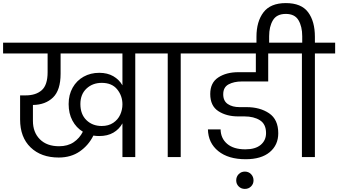

<svg xmlns="http://www.w3.org/2000/svg" viewBox="-47 -1016 2188 1242"><path d="M960 -740V-670H828V0H745V-218Q724 -180 686.5 -158Q649 -136 595 -136Q575 -136 557 -139Q526 -76 469 -36.5Q412 3 333 3Q219 3 151 -62.5Q83 -128 83 -243V-399H119Q185 -399 223 -432.5Q261 -466 261 -549V-670H-27V-740ZM335 -70Q391 -70 429.5 -96Q468 -122 489 -164Q446 -190 421.5 -236Q397 -282 397 -343Q397 -403 423 -449Q449 -495 494 -520Q539 -545 595 -545Q648 -545 686 -523Q724 -501 745 -464V-670H345V-539Q345 -433 296 -385.5Q247 -338 166 -337V-234Q166 -160 211 -115Q256 -70 335 -70ZM611 -201Q655 -201 685.5 -221.5Q716 -242 730.5 -274Q745 -306 745 -341Q745 -396 711 -438Q677 -480 611 -480Q552 -480 512.5 -443Q473 -406 473 -343Q473 -277 512 -239Q551 -201 611 -201Z M1038 0V-670H906V-740H1253V-670H1122V0Z M1517 -489Q1467 -489 1432 -470.5Q1397 -452 1397 -406Q1397 -363 1426.5 -343Q1456 -323 1503 -323H1548Q1635 -323 1694 -283Q1753 -243 1753 -154Q1753 -78 1698 -32Q1643 14 1542 14Q1430 14 1365 -38.5Q1300 -91 1298 -179H1380Q1381 -121 1422.5 -85.5Q1464 -50 1540 -50Q1605 -50 1639.5 -79Q1674 -108 1674 -155Q1674 -213 1634.5 -238Q1595 -263 1534 -263H1493Q1418 -263 1365.5 -297Q1313 -331 1313 -408Q1313 -481 1365 -515Q1417 -549 1494 -549H1608V-670H1200V-740H1827V-670H1688V-489ZM1593 151Q1593 174 1577 190Q1561 206 1537 206Q1513 206 1497 190Q1481 174 1481 151Q1481 127 1497 110.5Q1513 94 1537 94Q1561 94 1577 110.5Q1593 127 1593 151Z M2121 -740V-670H1990V0H1906V-670H1774V-740H1908V-782Q1908 -844 1884 -885Q1860 -926 1802 -926Q1743 -926 1718.5 -885Q1694 -844 1694 -782V-720H1612V-778Q1612 -877 1657.5 -936.5Q1703 -996 1802 -996Q1902 -996 1946 -937Q1990 -878 1990 -778V-740Z"/></svg>

Font: DVN-Poppins
Style: Regular
Weight: 400
Designer: Ninad Kale (Devanagari), Jonny Pinhorn (Latin)
Foundry: Indian Type Foundry
Version: 4.004